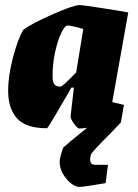

<svg xmlns="http://www.w3.org/2000/svg" viewBox="-20 -497 544 756"><path d="M422 -95 468 -84 456 -15 419 24Q341 102 338 111Q335 123 335 131Q335 143 340.5 147.5Q346 152 357 152H405L396 224Q368 229 335 234Q302 239 293 239Q277 239 258.5 224Q240 209 227.5 186.5Q215 164 215 142Q215 134 216 130Q220 107 229 84Q251 64 323 6Q304 9 292 9Q285 9 271 -10.5Q257 -30 258 -40L271 -152H261Q258 -147 254 -140Q250 -133 245 -124Q236 -109 202 -50.5Q168 8 165 8Q83 8 47.5 -30.5Q12 -69 12 -141Q12 -197 31 -270Q50 -343 72 -380Q106 -405 188 -441Q270 -477 293 -477Q305 -477 382.5 -465Q460 -453 485 -448ZM280 -212 308 -383Q252 -399 243 -396Q234 -394 220.5 -365.5Q207 -337 197 -292Q187 -247 187 -198Q187 -174 194 -165Q201 -156 219 -156Q226 -156 280 -212Z"/></svg>

Font: Grenze Black
Style: Italic
Weight: 900
Italic angle: -10°
Designer: Renata Polastri
Foundry: Omnibus-Type
Version: Version 1.002; ttfautohint (v1.8)